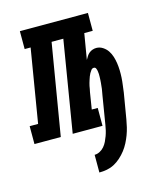

<svg xmlns="http://www.w3.org/2000/svg" viewBox="-154 -612 764 902"><g transform="rotate(-15 228.5 -161.0)"><path d="M217 208V122Q230 122 242.5 115.5Q255 109 264 98.5Q273 88 279 75.5Q285 63 289.5 50.5Q294 38 297 25.5Q300 13 302 0Q308 -35 313.5 -70Q319 -105 325 -140Q326 -147 327.5 -154Q329 -161 330 -168.5Q331 -176 331.5 -183Q332 -190 333 -197.5Q334 -205 334 -212Q334 -219 334.5 -226Q335 -233 334.5 -240Q334 -247 333 -254Q332 -261 329 -267.5Q326 -274 319 -274Q311 -274 306 -267.5Q301 -261 297 -254Q293 -247 290.5 -240Q288 -233 285.5 -225.5Q283 -218 281 -211Q279 -204 277.5 -197Q276 -190 275 -182.5Q274 -175 272 -168L259 -87H288V0H143L216 -443H159L85 0H-43V-87H-2L57 -443H28V-530H359V-443H318L297 -318Q302 -327 307 -335Q312 -343 319.5 -349Q327 -355 336 -358Q345 -361 354 -361Q371 -361 385.5 -351.5Q400 -342 409 -328.5Q418 -315 423 -299Q428 -283 430.5 -266Q433 -249 433.5 -231.5Q434 -214 433 -196Q432 -178 429.5 -160.5Q427 -143 425 -125L404 0Q401 18 396.5 36.5Q392 55 385.5 72.5Q379 90 370 107.5Q361 125 349 140.5Q337 156 322 169.5Q307 183 290 192Q273 201 254.5 204.5Q236 208 217 208Z"/></g></svg>

Font: Iosevka Slab Oblique
Style: Bold
Weight: 700
Italic angle: -9°
Monospace: yes
Designer: Belleve Invis
Foundry: Belleve Invis
Version: Version 11.1.1; ttfautohint (v1.8.3)